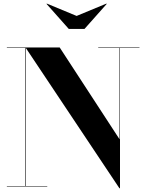

<svg xmlns="http://www.w3.org/2000/svg" viewBox="-20 -1006 789 1036"><path d="M119 -750V-2.5H235V0H17V-2.5H116V-747.5H17V-750ZM732.5 -750V-747.5H627.5V10H624.5L117.5 -750H302L625 -254.5V-747.5H510V-750ZM351 -850 231 -985 233 -986.5 393.5 -920 554 -986.5 556 -985 436 -850Z"/></svg>

Font: Bodoni Moda 72pt
Style: Bold
Weight: 700
Designer: Owen Earl
Foundry: indestructible type
Version: Version 2.004